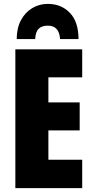

<svg xmlns="http://www.w3.org/2000/svg" viewBox="-20 -968 483 988"><path d="M403 0H59V-714H403V-570H229V-441H390V-297H229V-146H403ZM226 -948Q295 -948 339.5 -902Q384 -856 384 -767H289Q285 -836 226 -836Q196 -836 179.5 -820.5Q163 -805 161 -767H66Q66 -823 87.5 -863.5Q109 -904 145.5 -926Q182 -948 226 -948Z"/></svg>

Font: Noto Sans ExtraCondensed Black
Style: Regular
Weight: 900
Width: 2
Designer: Monotype Design Team
Foundry: Monotype Imaging Inc.
Version: Version 2.013; ttfautohint (v1.8.4.7-5d5b)